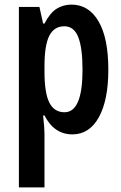

<svg xmlns="http://www.w3.org/2000/svg" viewBox="-20 -573 526 833"><path d="M290 -553Q365 -553 407.5 -480.5Q450 -408 450 -271Q450 -139 409 -64.5Q368 10 294 10Q215 10 173 -72H167Q173 -17 173 6V240H62V-543H151L167 -471H173Q197 -517 225.5 -535Q254 -553 290 -553ZM259 -459Q215 -459 194 -418Q173 -377 173 -286V-262Q173 -170 194 -128Q215 -86 260 -86Q338 -86 338 -270Q338 -365 319.5 -412Q301 -459 259 -459Z"/></svg>

Font: Noto Sans Malayalam ExtraCondensed SemiBold
Style: Regular
Weight: 600
Width: 2
Designer: Jelle Bosma - Monotype Design Team
Foundry: Monotype Imaging Inc.
Version: Version 2.104; ttfautohint (v1.8.4.7-5d5b)